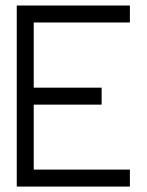

<svg xmlns="http://www.w3.org/2000/svg" viewBox="-20 -687 540 707"><path d="M104.2 -364.2V-604.2H458.3V-666.7H41.7V0H458.3V-62.5H104.2V-301.7H354.2V-364.2Z"/></svg>

Font: Amy Mono
Style: Regular
Weight: 400
Monospace: yes
Version: Version 001.000